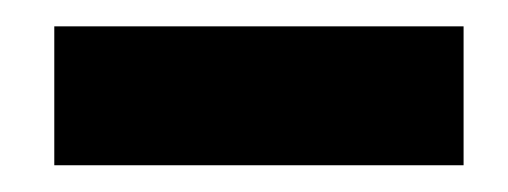

<svg xmlns="http://www.w3.org/2000/svg" viewBox="-20 -764 384 145"><path d="M21 -744.1H330.1V-639.2H21Z"/></svg>

Font: Montserrat-Arabic
Style: Bold
Weight: 700
Designer: Mohamed Gaber
Foundry: Kief Type Foundry
Version: Version 5.008;PS 005.008;hotconv 1.0.88;makeotf.lib2.5.64775